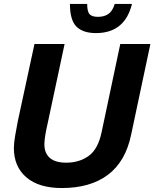

<svg xmlns="http://www.w3.org/2000/svg" viewBox="-20 -933 779 969"><path d="M292 16Q176 16 113 -38Q50 -92 50 -186Q50 -210 56.5 -248.5Q63 -287 70 -322L154 -711H306L220 -308Q213 -278 208.5 -250.5Q204 -223 204 -205Q204 -160 231.5 -136Q259 -112 314 -112Q380 -112 427.5 -146Q475 -180 493 -267L587 -711H739L642 -254Q614 -118 525 -51Q436 16 292 16ZM464 -766Q399 -766 366 -798.5Q333 -831 333 -913H420Q420 -874 432.5 -861Q445 -848 474 -848Q506 -848 527 -862.5Q548 -877 559 -913H646Q610 -766 464 -766Z"/></svg>

Font: Geist
Style: Bold Italic
Weight: 700
Italic angle: -12°
Designer: Basement.studio, Andrés Briganti, Mateo Zaragoza
Foundry: Basement.studio, Vercel, Andrés Briganti, Guido Ferreyra, Mateo Zaragoza
Version: Version 1.500; ttfautohint (v1.8.4.7-5d5b)